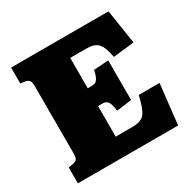

<svg xmlns="http://www.w3.org/2000/svg" viewBox="-156 -854 1003 1007"><g transform="rotate(-30 345.0 -350.5)"><path d="M36 0V-96L64 -101Q83 -105 89 -114.5Q95 -124 95 -154V-553Q95 -579 88 -588.5Q81 -598 62 -601L36 -605V-701H626L658 -494L531 -480Q525 -511 517.5 -532Q510 -553 498.5 -566Q487 -579 470 -584.5Q453 -590 425 -590H330V-406H357Q370 -406 379 -412Q388 -418 395 -433Q402 -448 407 -473L496 -479V-239L405 -227Q402 -254 396 -270Q390 -286 380.5 -292Q371 -298 355 -298H330V-113H430Q459 -113 478 -120Q497 -127 508 -142.5Q519 -158 527.5 -182.5Q536 -207 544 -242H670L643 0Z"/></g></svg>

Font: Literata Black
Style: Regular
Weight: 900
Designer: Latin by Veronika Burian and Jose Scaglione. Greek by Irene Vlachou. Cyrillic by Vera Evstafieva.
Foundry: TypeTogether
Version: Version 3.103;gftools[0.9.29]